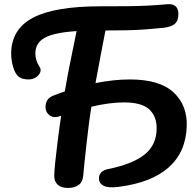

<svg xmlns="http://www.w3.org/2000/svg" viewBox="-20 -876 957 945"><path d="M315 49Q281 49 264 33Q247 17 247 -9Q247 -32 252 -79.5Q257 -127 264.5 -187Q272 -247 281 -306L278 -305Q245 -293 224.5 -308Q204 -323 204 -349Q204 -368 213 -383Q222 -398 244 -406Q272 -417 299 -426Q313 -509 327.5 -578.5Q342 -648 357 -723Q248 -716 201 -690.5Q154 -665 154 -613Q154 -579 174 -548Q184 -534 177.5 -519Q171 -504 155.5 -494.5Q140 -485 121 -485Q108 -485 94.5 -488Q81 -491 69 -501Q55 -513 45 -545.5Q35 -578 35 -611Q35 -732 142 -788.5Q249 -845 475 -845Q551 -845 607.5 -845.5Q664 -846 710 -848.5Q756 -851 801 -855Q858 -861 858 -806Q858 -775 841.5 -759.5Q825 -744 784 -739Q735 -734 692 -731Q649 -728 603.5 -727Q558 -726 499 -726Q486 -660 474.5 -598.5Q463 -537 450 -467Q540 -485 619 -485Q766 -485 834.5 -421Q903 -357 899 -254Q895 -127 809.5 -51.5Q724 24 561 44Q512 50 489.5 38Q467 26 467 3Q467 -35 513 -44Q635 -69 693 -116.5Q751 -164 751 -245Q751 -305 713.5 -338.5Q676 -372 590 -372Q554 -372 513.5 -366.5Q473 -361 430 -351Q424 -317 418 -270Q412 -223 406.5 -174Q401 -125 396.5 -82.5Q392 -40 390 -15Q388 19 367.5 34Q347 49 315 49Z"/></svg>

Font: Pacifico
Style: Regular
Weight: 400
Designer: Vernon Adams
Foundry: Vernon Adams
Version: Version 3.010; ttfautohint (v1.8.4.7-5d5b)